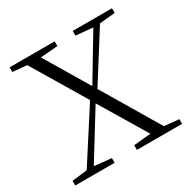

<svg xmlns="http://www.w3.org/2000/svg" viewBox="-162 -878 1019 1030"><g transform="rotate(-30 347.5 -362.5)"><path d="M16 0V-29L110 -40L314 -357L116 -688L28 -696V-725H307V-696L200 -687L362 -416L524 -686L419 -696V-725H662V-696L566 -687L378 -389L587 -38L678 -29V0H398V-29L504 -39L331 -327L154 -40L260 -29V0Z"/></g></svg>

Font: Early Summer Mincho Light
Style: Regular
Weight: 300
Designer: GuiWonder
Version: Version 1.002